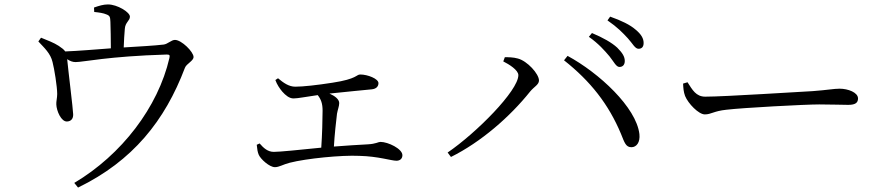

<svg xmlns="http://www.w3.org/2000/svg" viewBox="-20 -794 4000 866"><path d="M405 -740C425 -738 447 -735 460 -729C476 -723 477 -717 478 -695C479 -671 480 -612 480 -576C412 -571 330 -564 274 -562C269 -570 260 -577 245 -587C222 -602 194 -612 165 -624L153 -607C180 -578 208 -553 217 -514C225 -484 238 -403 238 -370C238 -353 233 -335 234 -323C235 -294 256 -244 283 -246C299 -247 311 -257 310 -279C310 -297 287 -483 283 -527C297 -518 308 -514 321 -514C357 -514 466 -540 731 -548C745 -548 747 -546 744 -532C693 -311 529 -96 315 31L332 52C579 -68 724 -250 814 -488C821 -507 853 -519 853 -537C853 -560 799 -614 769 -614C753 -614 736 -595 718 -593C677 -588 603 -584 538 -580C539 -608 541 -643 543 -664C545 -694 566 -700 566 -719C566 -739 509 -774 467 -774C446 -774 427 -768 404 -760Z M1222 -433C1229 -413 1242 -394 1253 -381C1268 -364 1285 -350 1304 -350C1324 -350 1362 -358 1413 -365C1428 -346 1435 -327 1435 -295C1435 -259 1433 -182 1429 -128C1331 -118 1241 -109 1215 -109C1188 -109 1169 -126 1151 -147L1138 -141C1140 -120 1142 -108 1147 -96C1155 -77 1195 -40 1220 -40C1239 -40 1256 -52 1287 -60C1361 -79 1520 -95 1601 -91C1686 -89 1745 -69 1768 -69C1785 -69 1795 -79 1795 -94C1795 -123 1730 -154 1696 -154C1686 -154 1676 -145 1639 -143C1595 -141 1541 -137 1486 -133C1489 -185 1496 -249 1500 -281C1503 -299 1510 -315 1510 -329C1510 -346 1491 -361 1466 -372C1540 -380 1626 -388 1656 -391C1678 -393 1687 -405 1687 -419C1687 -439 1638 -458 1605 -458C1586 -458 1592 -438 1480 -421C1410 -410 1346 -403 1312 -403C1283 -403 1259 -420 1234 -441Z M2774 -492C2789 -492 2798 -502 2798 -519C2798 -538 2788 -555 2764 -579C2739 -602 2700 -624 2650 -645L2636 -628C2680 -597 2707 -566 2729 -540C2749 -515 2759 -492 2774 -492ZM2860 -574C2875 -574 2883 -583 2883 -600C2883 -620 2873 -639 2846 -661C2822 -682 2783 -701 2732 -719L2720 -702C2765 -671 2789 -646 2812 -621C2834 -597 2844 -574 2860 -574ZM2318 -455C2318 -385 2128 -194 1999 -106L2014 -86C2149 -153 2280 -267 2371 -381C2389 -403 2411 -412 2411 -431C2411 -461 2358 -519 2316 -530C2295 -536 2272 -536 2257 -536L2250 -517C2276 -504 2318 -478 2318 -455ZM2864 -189C2850 -310 2682 -465 2540 -542L2524 -522C2643 -428 2725 -324 2781 -190C2797 -150 2803 -130 2828 -130C2851 -130 2868 -152 2864 -189Z M3061 -417C3062 -397 3063 -380 3070 -361C3084 -327 3131 -278 3159 -278C3188 -278 3199 -293 3256 -299C3331 -308 3612 -323 3675 -323C3736 -323 3771 -321 3806 -321C3840 -321 3850 -332 3850 -350C3850 -377 3805 -394 3767 -394C3741 -394 3713 -388 3646 -383C3600 -381 3250 -358 3161 -358C3119 -358 3103 -389 3081 -423Z"/></svg>

Font: Noto Serif CJK JP
Style: Regular
Weight: 400
Designer: Ryoko NISHIZUKA 西塚涼子 (kana & ideographs); Frank Grießhammer (Latin, Greek & Cyrillic); Wenlong ZHANG 张文龙 (bopomofo); San
Foundry: Adobe Systems Incorporated
Version: Version 1.000;PS 1;hotconv 16.6.53;makeotf.lib2.5.65590